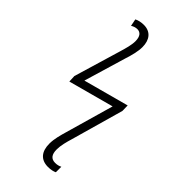

<svg xmlns="http://www.w3.org/2000/svg" viewBox="-303 -836 1136 1136"><g transform="rotate(45 265.0 -268.0)"><path d="M361 230C384 230 405 225 416 219V173C405 179 391 183 374 183C340 183 324 162 324 120C324 86 334 50 345 13L438 -316L437 -361L152 -284L230 -546C244 -589 255 -631 255 -667C255 -727 225 -766 168 -766C145 -766 124 -761 109 -753L118 -708C128 -715 144 -721 158 -721C184 -721 201 -703 201 -662C201 -631 190 -593 179 -556L91 -261L93 -217L378 -294L292 7C281 45 269 87 269 126C269 192 300 230 361 230Z"/></g></svg>

Font: Noto Sans Mono Condensed Light
Style: Regular
Weight: 300
Width: 3
Designer: Monotype Design Team
Foundry: Monotype Imaging Inc.
Version: Version 2.014